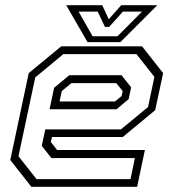

<svg xmlns="http://www.w3.org/2000/svg" viewBox="-20 -718 666 738"><path d="M526 -540 607 -437 576.5 -294.5 452 -191.5H180L175.5 -172L199.5 -141.5H537L507 0H100.5L19.5 -103L90.5 -437L215.5 -540ZM447 -429 484 -382.5 474.5 -337 428 -298H170.5L188 -380.5L246.5 -429ZM504.5 -510H223.5L115.5 -420.5L51 -117.5L120.5 -29.5H481.5L498.5 -110.5H177.5L140.5 -157.5L154 -220.5H444.5L549 -306.5L573.5 -422.5ZM427 -398.5H254.5L217.5 -368L209 -328H422L447.5 -349L451.5 -368ZM316.5 -556 234.5 -698H373L398 -644L446 -698H584.5L442.5 -556ZM336 -578.5H431.5L526 -673.5H452.5L399.5 -614.5H383.5L355.5 -673.5H282Z"/></svg>

Font: Tourney Thin Light
Style: Italic
Weight: 300
Italic angle: -12°
Version: Version 1.015